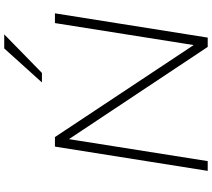

<svg xmlns="http://www.w3.org/2000/svg" viewBox="-66 -912 979 886"><g transform="rotate(-90 423.0 -469.5)"><path d="M77 0 189 -705H233L664 -55H656L759 -705H804L692 0H649L217 -650H225L122 0ZM485 -765 642 -939H707L529 -765Z"/></g></svg>

Font: Nunito Sans 10pt SemiExpanded ExtraLight
Style: Italic
Weight: 250
Width: 6
Italic angle: -9°
Designer: Vernon Adams
Foundry: Vernon Adams
Version: Version 3.101;gftools[0.9.27]